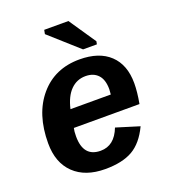

<svg xmlns="http://www.w3.org/2000/svg" viewBox="-136 -831 828 940"><g transform="rotate(-20 278.0 -361.5)"><path d="M517 -232H175Q171 -216 171 -189Q171 -82 261 -82Q333 -82 365 -165L485 -128Q449 -52 395 -21Q341 10 252 10Q148 10 89.5 -46.5Q31 -103 31 -204Q31 -356 108.5 -447Q186 -538 315 -538Q417 -538 472.5 -485.5Q528 -433 528 -337Q528 -292 517 -232ZM191 -324H401L403 -351Q403 -401 379.5 -426Q356 -451 315 -451Q269 -451 237 -418.5Q205 -386 191 -324ZM421 -578H349L199 -712L203 -733H329L424 -593Z"/></g></svg>

Font: Libra Sans
Style: Bold Italic
Weight: 700
Italic angle: -12°
Foundry: Context Ltd
Version: Version 1.002